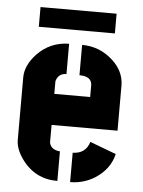

<svg xmlns="http://www.w3.org/2000/svg" viewBox="-51 -735 576 776"><g transform="rotate(5 237.0 -347.0)"><path d="M82 -614.3V-694.3H390.6V-614.3ZM37.1 -151.4V-407.2Q38.1 -455.1 81.1 -501Q133.8 -555.7 210 -556.6V-433.6Q181.6 -433.6 170.9 -409.2Q168 -403.3 168 -398.4V-349.6H313.5V-397.5Q312.5 -433.6 262.7 -433.6V-556.6Q334 -556.6 387.7 -507.8Q434.6 -464.8 435.5 -408.2V-223.6H168V-151.4Q174.8 -123 210.9 -120.1V0Q119.1 0 65.4 -75.2Q37.1 -115.2 37.1 -151.4ZM262.7 0V-119.1Q315.4 -120.1 330.1 -168.9L436.5 -128.9Q421.9 -66.4 362.3 -28.3Q316.4 0 262.7 0Z"/></g></svg>

Font: Post No Bills Jaffna ExtraBold
Style: Regular
Weight: 800
Designer: Kosala Senevirathne, Siva Puranthara, Lasantha Premarathna, Tharique Azeez
Foundry: Mooniak
Version: Version 1.220 ; ttfautohint (v1.6)